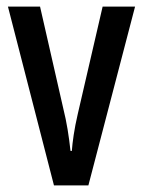

<svg xmlns="http://www.w3.org/2000/svg" viewBox="-20 -560 431 580"><path d="M143 0H247L388 -540H290L215 -216C204 -169 199 -131 197 -104H193C188 -149 182 -189 171 -233L101 -540H4Z"/></svg>

Font: Noto Sans Malayalam ExtraCondensed Medium
Style: Regular
Weight: 500
Width: 2
Designer: Jelle Bosma - Monotype Design Team
Foundry: Monotype Imaging Inc.
Version: Version 2.104